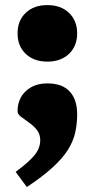

<svg xmlns="http://www.w3.org/2000/svg" viewBox="-20 -535 376 754"><path d="M41.5 140Q93 102 115.5 74.5Q138 47 138 15.5Q138 -8 124.8 -24.8Q111.5 -41.5 93.8 -53.8Q76 -66 62.5 -76.5Q49 -87 49 -98Q49 -146.5 81.2 -177Q113.5 -207.5 166 -207.5Q224 -207.5 253.5 -176Q283 -144.5 283 -86.5Q283 -47.5 275 -13Q267 21.5 245.8 54.8Q224.5 88 185.8 123.2Q147 158.5 85.5 199.5ZM166 -515Q219 -515 251 -484.5Q283 -454 283 -404Q283 -354 251 -323.5Q219 -293 166 -293Q113 -293 81 -323.5Q49 -354 49 -404Q49 -454 81 -484.5Q113 -515 166 -515Z"/></svg>

Font: Newsreader 9pt ExtraBold
Style: Regular
Weight: 800
Designer: Hugues Gentile
Foundry: Production Type
Version: Version 1.003